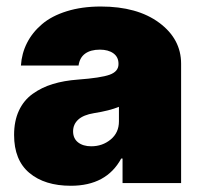

<svg xmlns="http://www.w3.org/2000/svg" viewBox="-20 -573 631 601"><path d="M201.7 8.5Q120 8.5 72.1 -31.6Q24.1 -71.7 24.1 -150.6Q24.1 -194.2 39.2 -226.7Q54.3 -259.2 82.4 -279.3Q110.4 -299.4 145.4 -310Q180.4 -320.7 224.4 -323.9Q295.5 -329.2 323.2 -339.1Q350.9 -349.1 350.9 -372.2V-373.6Q350.9 -394.5 334.9 -406.1Q318.9 -417.6 292.6 -417.6Q263.8 -417.6 246.6 -405.2Q229.4 -392.8 225.9 -367.9H45.5Q47.9 -405.9 64.6 -438.7Q81.3 -471.6 111.5 -497.3Q141.7 -523.1 188.9 -537.8Q236.2 -552.6 295.5 -552.6Q409.8 -552.6 478.3 -501.8Q546.9 -451 546.9 -373.6V0H363.6V-76.7H359.4Q313.2 8.5 201.7 8.5ZM265.6 -115.1Q300.8 -115.1 326.5 -136.4Q352.3 -157.7 352.3 -193.2V-238.6Q323.2 -226.6 274.1 -218.8Q241.1 -213.4 225 -198.7Q208.8 -183.9 208.8 -161.9Q208.8 -139.6 224.4 -127.3Q240.1 -115.1 265.6 -115.1Z"/></svg>

Font: Karasuma Gothic
Style: Black
Weight: 900
Designer: Rasmus Andersson / Ryoko Nishizuka
Foundry: Genbu
Version: Version 1.00